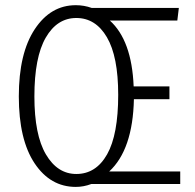

<svg xmlns="http://www.w3.org/2000/svg" viewBox="-20 -716 757 747"><path d="M681.2 -48.8V0H335Q305.2 11.2 274.9 11.2Q175.8 11.2 114.5 -80.8Q53.2 -172.9 53.2 -340.8Q53.2 -508.3 115 -602.1Q176.8 -695.8 274.9 -695.8Q307.1 -695.8 336.9 -685.1H675.8L669.9 -636.2H407.2Q492.7 -559.1 500 -379.9H639.2V-330.1H501Q496.6 -133.3 404.8 -48.8ZM113.8 -340.8Q113.8 -191.4 158.7 -115.2Q203.6 -39.1 276.9 -39.1Q353.5 -39.1 396.7 -115.5Q439.9 -191.9 439.9 -347.2Q439.9 -496.1 396 -571Q352.1 -646 276.9 -646Q202.1 -646 158 -569.6Q113.8 -493.2 113.8 -340.8Z"/></svg>

Font: Fira Sans Compressed Light
Style: Regular
Weight: 300
Width: 1
Designer: Carrois Corporate & Edenspiekermann AG
Foundry: Carrois Corporate GbR & Edenspiekermann AG
Version: Version 4.203;PS 004.203;hotconv 1.0.88;makeotf.lib2.5.64775